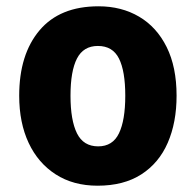

<svg xmlns="http://www.w3.org/2000/svg" viewBox="-20 -580 623 610"><path d="M541 -276Q541 -191 513 -126.5Q485 -62 429 -26Q373 10 290 10Q213 10 157 -26Q101 -62 71 -126Q41 -190 41 -276Q41 -407 105.5 -483.5Q170 -560 293 -560Q366 -560 422 -527Q478 -494 509.5 -430.5Q541 -367 541 -276ZM204 -276Q204 -198 224.5 -156.5Q245 -115 292 -115Q338 -115 358 -156.5Q378 -198 378 -276Q378 -354 358 -394Q338 -434 291 -434Q245 -434 224.5 -394Q204 -354 204 -276Z"/></svg>

Font: Noto Sans Khmer UI SemiCondensed ExtraBold
Style: Regular
Weight: 800
Width: 4
Designer: Danh Hong and the Monotype Design Team
Foundry: Monotype Imaging Inc.
Version: Version 2.002; ttfautohint (v1.8.4.7-5d5b)